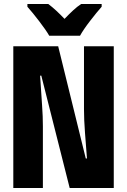

<svg xmlns="http://www.w3.org/2000/svg" viewBox="-20 -947 640 967"><path d="M47 0H196V-311Q196 -361 192 -415Q188 -469 182 -566H188L331 0H553V-714H403V-397Q403 -344 408 -279Q413 -214 418 -149H412L273 -714H47ZM228 -767H383Q400 -798 434 -842Q468 -886 492 -913V-927H389Q369 -914 348.5 -895Q328 -876 305 -852Q283 -875 263 -893.5Q243 -912 223 -927H118V-913Q143 -885 177.5 -840Q212 -795 228 -767Z"/></svg>

Font: Noto Sans Mono Extra
Style: Regular
Weight: 800
Designer: Monotype Design Team
Foundry: Monotype Imaging Inc.
Version: Version 1.900